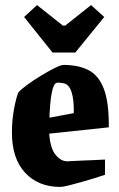

<svg xmlns="http://www.w3.org/2000/svg" viewBox="-20 -726 471 757"><path d="M394 -37Q380 -32 354 -24Q328 -16 300 -8Q272 0 249.5 5.5Q227 11 218 11Q131 11 79 -45Q27 -101 27 -203Q27 -251 35 -294.5Q43 -338 52 -361Q62 -373 86.5 -391Q111 -409 140.5 -427Q170 -445 195 -457.5Q220 -470 231 -470Q289 -470 329 -449.5Q369 -429 389.5 -375.5Q410 -322 409 -224L174 -199Q178 -142 199 -116Q220 -90 245 -90Q246 -90 263.5 -91Q281 -92 306 -93Q331 -94 355 -95Q379 -96 394 -97ZM200 -398Q190 -392 183.5 -357Q177 -322 175 -262L271 -280Q272 -333 262 -363.5Q252 -394 230 -398Q225 -399 215 -400Q205 -401 200 -398ZM187 -519 75 -659 126 -706 228 -625H237L339 -706L391 -659L277 -519Z"/></svg>

Font: Grenze Gotisch ExtraBold
Style: Regular
Weight: 800
Designer: Renata Polastri
Foundry: Omnibus-Type
Version: Version 1.001